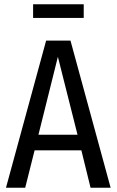

<svg xmlns="http://www.w3.org/2000/svg" viewBox="-20 -879 546 899"><path d="M372 -859V-795H135V-859ZM404 0 361 -175H142L98 0H8L196 -689H310L498 0ZM160 -248H343L251 -613Z"/></svg>

Font: Fira Sans Condensed
Style: Regular
Weight: 400
Width: 3
Designer: Carrois Corporate & Edenspiekermann AG
Foundry: Carrois Corporate GbR & Edenspiekermann AG
Version: Version 4.202;PS 004.202;hotconv 1.0.88;makeotf.lib2.5.64775